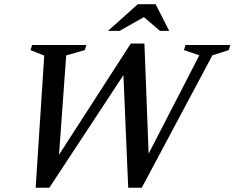

<svg xmlns="http://www.w3.org/2000/svg" viewBox="-20 -891 1121 918"><path d="M933 -626.5 859.5 -651.5 867 -676H1081L1074 -651.5L995.5 -626.5L658 6.5H593L568.5 -569.5L600.5 -578L216 6.5H150.5L191.5 -625L126 -651.5L133.5 -676H393L385.5 -651.5L296.5 -626L259 -107.5H234L605.5 -683H670.5L693 -93.5L652 -81.5ZM496.5 -743.5 639 -871H724L789 -743.5H744.5L661.5 -815H678.5L552 -743.5Z"/></svg>

Font: Newsreader 16pt 16pt Medium
Style: Italic
Weight: 500
Italic angle: -17°
Version: Version 1.003